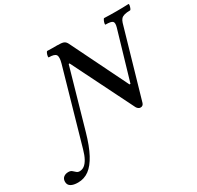

<svg xmlns="http://www.w3.org/2000/svg" viewBox="-395 -889 1405 1366"><g transform="rotate(-30 307.5 -206.5)"><path d="M-127 254Q-164 254 -185 241.5Q-206 229 -206 203Q-206 179 -190.5 166.5Q-175 154 -151 154Q-133 154 -122.5 163Q-112 172 -102 181Q-92 190 -78 190Q-56 190 -38.5 177Q-21 164 -6 137Q9 110 21 67L193 -537Q207 -587 195.5 -604.5Q184 -622 137 -622Q133 -622 134.5 -633Q136 -644 141 -655.5Q146 -667 151 -667Q171 -666 190.5 -666Q210 -666 230 -666Q268 -666 283.5 -660Q299 -654 309 -634L538 -168H546L662 -564Q672 -599 660.5 -610.5Q649 -622 603 -622Q599 -622 601 -633Q603 -644 608.5 -655.5Q614 -667 618 -667Q643 -666 667.5 -665.5Q692 -665 717 -665Q743 -665 767.5 -665.5Q792 -666 817 -667Q822 -667 820 -655.5Q818 -644 813.5 -633Q809 -622 804 -622Q776 -622 758 -617Q740 -612 730.5 -601.5Q721 -591 715 -572L552 -7Q545 14 525 14Q515 14 507 8Q499 2 494 -7L243 -511L236 -510L99 -29Q71 70 37.5 132.5Q4 195 -36 224.5Q-76 254 -127 254Z"/></g></svg>

Font: Junicode VF
Style: Italic
Weight: 400
Italic angle: -11°
Designer: Peter S. Baker
Version: Version 2.209